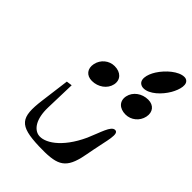

<svg xmlns="http://www.w3.org/2000/svg" viewBox="-347 -1457 1628 1628"><g transform="rotate(45 466.5 -643.5)"><path d="M206 -555 172 -293C142 -62 182 -8 427 0C635 6 709 -19 750 -186C758 -220 765 -260 774 -307C798 -437 839 -556 785 -555C738 -554 713 -452 665 -342C567 -128 433 -50 356 -65C299 -77 245 -143 249 -288L257 -562ZM755 -709C821 -709 879 -756 893 -822C907 -888 869 -935 803 -935C728 -935 664 -888 650 -822C636 -756 680 -709 755 -709ZM352 -709C426 -709 492 -756 506 -822C520 -888 474 -935 400 -935C334 -935 277 -888 263 -822C249 -756 286 -709 352 -709ZM685 -977C692 -975 698 -974 706 -974C775 -974 853 -1048 896 -1122C932 -1185 954 -1265 902 -1285C896 -1287 890 -1288 883 -1288C816 -1288 730 -1214 683 -1140C643 -1077 624 -997 685 -977Z"/></g></svg>

Font: Venom Sans
Style: BdObl
Weight: 700
Version: Version 1.001